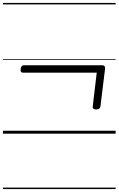

<svg xmlns="http://www.w3.org/2000/svg" viewBox="-20 -905 803 1300"><path d="M632 -164Q618 -164 612 -169.5Q606 -175 608 -185L635 -413H136Q126 -413 122 -419Q118 -425 120 -438Q123 -463 141 -463H674Q694 -463 691 -437L660 -184Q658 -174 651.5 -169Q645 -164 632 -164ZM0 365H763V375H0ZM0 -20H763V0H0ZM0 -505H763V-500H0ZM0 -885H763V-875H0Z"/></svg>

Font: Playwrite GB J Guides
Style: Italic
Weight: 400
Italic angle: -7.01216°
Designer: Veronika Burian, José Scaglione
Foundry: TypeTogether
Version: Version 1.003